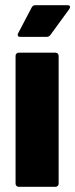

<svg xmlns="http://www.w3.org/2000/svg" viewBox="-20 -720 290 740"><path d="M52 0Q47 0 43.5 -3.5Q40 -7 40 -12V-505Q40 -510 43.5 -513.5Q47 -517 52 -517H194Q199 -517 202.5 -513.5Q206 -510 206 -505V-12Q206 -7 202.5 -3.5Q199 0 194 0ZM58 -578Q51 -578 49.5 -581Q48 -584 48 -586Q48 -588 50 -592L102 -691Q106 -700 117 -700H240Q250 -700 250 -693Q250 -690 247 -685L174 -585Q169 -578 160 -578Z"/></svg>

Font: LinhAnh ExtBd
Style: Regular
Weight: 800
Designer: Jeremy Tribby
Foundry: Tribby Type
Version: Version 1.408